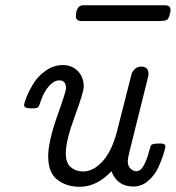

<svg xmlns="http://www.w3.org/2000/svg" viewBox="-20 -715 678 741"><path d="M73.2 -309.1Q73.2 -317.9 83 -342Q92.8 -366.2 109.9 -394Q127 -421.9 157.5 -442.9Q188 -463.9 222.2 -463.9Q258.3 -463.9 280.8 -440.4Q303.2 -417 303.2 -380.9Q303.2 -359.9 268.6 -265.9Q233.9 -171.9 233.9 -124Q233.9 -85.9 253.4 -69.6Q272.9 -53.2 299.8 -53.2Q340.8 -53.2 376.5 -93Q412.1 -132.8 431.2 -207Q487.3 -429.2 488.8 -433.1Q502 -458 524.9 -458Q550.8 -458 553.2 -433.1Q554.2 -426.3 548.8 -407.2L480 -130.9Q473.1 -103 473.1 -94.2Q473.1 -73.2 484.1 -63.7Q495.1 -54.2 505.9 -54.2Q522.9 -54.2 534.9 -76.7Q546.9 -99.1 554 -126Q561 -152.8 563 -154.8Q567.9 -160.6 591.8 -161.1Q592.8 -161.1 596.9 -161.1Q601.1 -161.1 602.5 -161.1Q604 -161.1 606.9 -160.6Q609.9 -160.2 611.3 -159.7Q612.8 -159.2 615 -157.5Q617.2 -155.8 617.7 -153.8Q618.2 -151.9 618.2 -148.9Q618.2 -144 611.6 -122.1Q605 -100.1 591.6 -70.1Q578.1 -40 552.5 -17.6Q526.9 4.9 495.1 4.9Q432.1 4.9 410.2 -54.2Q354 5.9 287.1 5.9Q237.3 5.9 201.7 -21Q166 -47.9 166 -111.8Q166 -168 200.4 -265.4Q234.9 -362.8 234.9 -374Q234.9 -404.8 209 -404.8Q189 -404.8 169.9 -383.8Q150.9 -362.8 139.2 -330.1Q137.2 -325.2 135 -318.6Q132.8 -312 131.8 -309.6Q130.9 -307.1 128.9 -304Q127 -300.8 125.5 -299.8Q124 -298.8 119.6 -297.9Q115.2 -296.9 110.6 -296.9Q106 -296.9 97.2 -296.9Q73.2 -296.9 73.2 -309.1ZM272.9 -651.9Q272.9 -674.8 282.2 -686Q288.1 -694.8 303.2 -694.8H615.2Q638.2 -694.8 638.2 -676.8Q638.2 -674.8 637.2 -668Q636.2 -661.1 632.6 -651.1Q628.9 -641.1 624 -638.2Q617.2 -634.3 596.2 -633.8H295.9Q272.9 -633.8 272.9 -651.9Z"/></svg>

Font: CMU Concrete
Style: Italic
Weight: 500
Italic angle: -14.04°
Version: Version 0.7.0